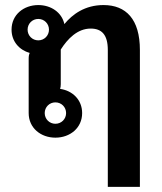

<svg xmlns="http://www.w3.org/2000/svg" viewBox="-20 -528 632 748"><path d="M129.2 -454.2C152.5 -454.2 170.8 -435.8 170.8 -412.5C170.8 -389.2 152.5 -370.8 129.2 -370.8C105.8 -370.8 87.5 -389.2 87.5 -412.5C87.5 -435.8 105.8 -454.2 129.2 -454.2ZM195.8 -129.2C219.2 -129.2 237.5 -110.8 237.5 -87.5C237.5 -64.2 219.2 -45.8 195.8 -45.8C172.5 -45.8 154.2 -64.2 154.2 -87.5C154.2 -110.8 172.5 -129.2 195.8 -129.2ZM95.8 -321.7C93.3 -316.7 91.7 -310 91.7 -300V-250V-87.5C91.7 -29.2 139.2 8.3 195.8 8.3C252.5 8.3 300 -29.2 300 -87.5C300 -139.2 262.5 -175 214.2 -181.7C215.8 -186.7 216.7 -192.5 216.7 -200V-250V-335C243.3 -376.7 281.7 -416.7 333.3 -416.7C375.8 -416.7 400 -393.3 400 -333.3V200H525V-333.3C525 -453.3 470.8 -508.3 383.3 -508.3C310.8 -508.3 262.5 -472.5 230.8 -434.2C220.8 -480 178.3 -508.3 129.2 -508.3C72.5 -508.3 25 -470.8 25 -412.5C25 -366.7 55 -333.3 95.8 -321.7Z"/></svg>

Font: BoonHome
Style: Bold
Weight: 700
Designer: Sungsit Sawaiwan
Foundry: Sungsit Sawaiwan
Version: Version 0.2